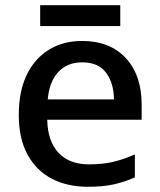

<svg xmlns="http://www.w3.org/2000/svg" viewBox="-20 -706 612 736"><path d="M295 -549Q401 -549 462 -483.5Q523 -418 523 -305V-247H161Q163 -164 204.5 -120Q246 -76 321 -76Q373 -76 413.5 -85.5Q454 -95 497 -114V-26Q456 -8 415 1Q374 10 317 10Q238 10 178.5 -21Q119 -52 85.5 -113.5Q52 -175 52 -265Q52 -356 82.5 -419Q113 -482 167.5 -515.5Q222 -549 295 -549ZM295 -467Q238 -467 203.5 -430Q169 -393 163 -325H417Q416 -388 386.5 -427.5Q357 -467 295 -467ZM441 -686V-606H134V-686Z"/></svg>

Font: Noto Sans Sinhala Medium
Style: Regular
Weight: 500
Designer: Jelle Bosma - Monotype Design Team
Foundry: Monotype Imaging Inc.
Version: Version 2.006; ttfautohint (v1.8.4.7-5d5b)